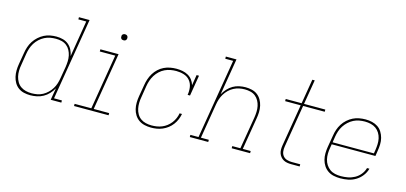

<svg xmlns="http://www.w3.org/2000/svg" viewBox="-64 -1174 3429 1621"><g transform="rotate(15 1650.0 -363.5)"><path d="M239 8Q210 8 182.5 1.5Q155 -5 133.5 -21Q112 -37 98.5 -60.5Q85 -84 79 -110.5Q73 -137 73.5 -166Q74 -195 79 -223L96 -323Q100 -350 109 -377Q118 -404 133.5 -428Q149 -452 171 -472Q193 -492 218.5 -505Q244 -518 271.5 -523Q299 -528 326 -528Q356 -528 383.5 -520.5Q411 -513 432 -495.5Q453 -478 465.5 -453Q478 -428 483 -400L535 -716H466V-735H559L440 -19H509V0H416L434 -105Q419 -78 398 -55.5Q377 -33 351 -18.5Q325 -4 296 2Q267 8 239 8ZM245 -11Q269 -11 294 -15.5Q319 -20 342 -32.5Q365 -45 384 -63.5Q403 -82 416.5 -104Q430 -126 437.5 -150Q445 -174 449 -199L466 -299Q470 -325 471 -350.5Q472 -376 467 -400Q462 -424 450.5 -445.5Q439 -467 420 -482Q401 -497 377 -503Q353 -509 327 -509Q301 -509 276 -504.5Q251 -500 227.5 -488Q204 -476 184 -457.5Q164 -439 150 -416.5Q136 -394 128 -369.5Q120 -345 116 -320L100 -220Q95 -194 94.5 -168Q94 -142 99.5 -118Q105 -94 117.5 -72.5Q130 -51 150 -37Q170 -23 194.5 -17Q219 -11 245 -11Z M620 0V-19H766L846 -501H711V-520H870L787 -19H922V0ZM880 -644Q873 -644 867.5 -646Q862 -648 858.5 -653Q855 -658 854 -664Q853 -670 854 -676Q854 -681 856.5 -685Q859 -689 862.5 -691.5Q866 -694 870.5 -695.5Q875 -697 880 -697Q886 -697 892 -694.5Q898 -692 901.5 -687Q905 -682 906 -676Q907 -670 906 -664Q905 -659 902.5 -655Q900 -651 896.5 -648.5Q893 -646 888.5 -645Q884 -644 880 -644Z M1294 8Q1265 8 1237 1.5Q1209 -5 1187 -20.5Q1165 -36 1150.5 -59Q1136 -82 1129.5 -109Q1123 -136 1123.5 -165Q1124 -194 1129 -223L1146 -323Q1150 -350 1159 -377Q1168 -404 1183 -428.5Q1198 -453 1219.5 -473Q1241 -493 1267 -505.5Q1293 -518 1320.5 -523Q1348 -528 1375 -528Q1402 -528 1428 -523Q1454 -518 1476.5 -505.5Q1499 -493 1514.5 -472.5Q1530 -452 1537 -428L1552 -520H1573L1543 -339H1522Q1528 -373 1523 -406.5Q1518 -440 1497.5 -464.5Q1477 -489 1445 -499Q1413 -509 1379 -509Q1354 -509 1328.5 -504.5Q1303 -500 1279 -488.5Q1255 -477 1235 -458.5Q1215 -440 1201 -417.5Q1187 -395 1178.5 -370Q1170 -345 1166 -320L1150 -220Q1145 -194 1144.5 -168Q1144 -142 1149 -118Q1154 -94 1166.5 -72.5Q1179 -51 1198.5 -37Q1218 -23 1243 -17Q1268 -11 1294 -11Q1316 -11 1339 -14.5Q1362 -18 1384 -27Q1406 -36 1425.5 -51Q1445 -66 1459.5 -85Q1474 -104 1483.5 -126Q1493 -148 1497 -171H1518Q1513 -145 1503 -121Q1493 -97 1477 -75.5Q1461 -54 1439.5 -37.5Q1418 -21 1393.5 -10.5Q1369 0 1344 4Q1319 8 1294 8Z M1632 0V-19H1703L1819 -716H1750V-735H1843L1790 -416Q1804 -442 1824.5 -464.5Q1845 -487 1870 -501.5Q1895 -516 1923.5 -522Q1952 -528 1979 -528Q2007 -528 2034.5 -521.5Q2062 -515 2083 -499Q2104 -483 2117.5 -459.5Q2131 -436 2137 -409Q2143 -382 2142 -353.5Q2141 -325 2136 -297L2090 -19H2159V0H1998V-19H2069L2116 -300Q2120 -325 2121 -351Q2122 -377 2117 -401Q2112 -425 2100.5 -446Q2089 -467 2070.5 -482Q2052 -497 2027.5 -503Q2003 -509 1977 -509Q1953 -509 1928.5 -504Q1904 -499 1881 -487Q1858 -475 1839 -456.5Q1820 -438 1806.5 -415.5Q1793 -393 1785.5 -369.5Q1778 -346 1774 -321L1724 -19H1793V0Z M2518 0Q2500 0 2482.5 -3Q2465 -6 2450.5 -14Q2436 -22 2425 -35Q2414 -48 2408.5 -64Q2403 -80 2403 -98Q2403 -116 2406 -134L2467 -501H2331V-520H2470L2506 -735H2527L2491 -520H2677V-501H2488L2427 -131Q2423 -109 2425.5 -87Q2428 -65 2441 -48.5Q2454 -32 2475 -25.5Q2496 -19 2518 -19H2592V0Z M2948 8Q2919 8 2890.5 2Q2862 -4 2839.5 -19.5Q2817 -35 2802 -58Q2787 -81 2780 -108Q2773 -135 2773.5 -164.5Q2774 -194 2779 -223L2796 -323Q2800 -351 2809 -377.5Q2818 -404 2833.5 -428.5Q2849 -453 2871.5 -473Q2894 -493 2919.5 -505.5Q2945 -518 2973 -523Q3001 -528 3028 -528Q3057 -528 3085 -521.5Q3113 -515 3135.5 -500Q3158 -485 3172.5 -461.5Q3187 -438 3194 -411Q3201 -384 3200 -355Q3199 -326 3194 -297L3187 -251H2805L2800 -220Q2795 -194 2794.5 -167.5Q2794 -141 2799.5 -117Q2805 -93 2818.5 -72Q2832 -51 2852 -36.5Q2872 -22 2897 -16.5Q2922 -11 2948 -11Q2978 -11 3008.5 -16.5Q3039 -22 3067.5 -37.5Q3096 -53 3116.5 -78.5Q3137 -104 3145 -134H3166Q3157 -100 3134.5 -71Q3112 -42 3081 -23.5Q3050 -5 3016 1.5Q2982 8 2948 8ZM2808 -269H3169L3174 -300Q3178 -326 3179 -352Q3180 -378 3174.5 -402.5Q3169 -427 3156 -448Q3143 -469 3123.5 -483Q3104 -497 3078.5 -503Q3053 -509 3027 -509Q3003 -509 2977.5 -504.5Q2952 -500 2928.5 -488Q2905 -476 2885 -457.5Q2865 -439 2850.5 -416.5Q2836 -394 2828 -369.5Q2820 -345 2816 -320Z"/></g></svg>

Font: Iosevka Etoile Thin Oblique
Style: Regular
Weight: 100
Italic angle: -9°
Designer: Belleve Invis
Foundry: Belleve Invis
Version: Version 15.5.2; ttfautohint (v1.8.4)